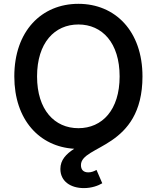

<svg xmlns="http://www.w3.org/2000/svg" viewBox="-20 -757 807 989"><path d="M383.8 -96.7C261.2 -96.7 170.9 -190.9 170.9 -363.3C170.9 -536.6 261.2 -630.9 383.8 -630.9C506.3 -630.9 596.2 -536.6 596.2 -363.3C596.2 -190.4 506.3 -96.7 383.8 -96.7ZM412.1 211.9C452.1 211.9 485.4 199.7 506.8 187L477.1 118.2C464.8 125 451.2 130.9 435.1 130.9C409.2 130.9 397 116.7 397 93.3C397 -11.2 713.9 10.7 713.9 -363.3C713.9 -597.2 573.2 -737.3 383.8 -737.3C194.3 -737.3 53.7 -597.2 53.7 -363.3C53.7 -139.2 184.1 -1 362.3 9.3C320.3 36.6 291 66.9 291 113.3C291 176.3 342.8 211.9 412.1 211.9Z"/></svg>

Font: Raveo Medium
Style: Regular
Weight: 500
Designer: Jakub Foglar, Rasmus Andersson (Inter)
Foundry: Jakubfoglar.com
Version: Version 1.100;Glyphs 3.2.3 (3260)